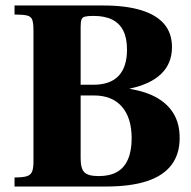

<svg xmlns="http://www.w3.org/2000/svg" viewBox="-20 -680 698 700"><path d="M33 0V-33Q63 -33 77.5 -37.5Q92 -42 97 -54.5Q102 -67 102 -89V-569Q102 -596 97.5 -608Q93 -620 78.5 -623.5Q64 -627 33 -627V-660H356Q438 -660 494 -643Q550 -626 578.5 -592.5Q607 -559 607 -508Q607 -449 568 -411Q529 -373 453 -357V-356Q514 -346 554 -322.5Q594 -299 614.5 -263Q635 -227 635 -177Q635 -118 605 -78.5Q575 -39 515.5 -19.5Q456 0 367 0ZM340 -38Q380 -38 406.5 -53Q433 -68 446.5 -99Q460 -130 460 -176Q460 -250 424.5 -291Q389 -332 322 -332H274V-102Q274 -65 288 -51.5Q302 -38 340 -38ZM274 -371H320Q382 -371 412.5 -403.5Q443 -436 443 -499Q443 -541 429.5 -568Q416 -595 389 -608.5Q362 -622 321 -622Q300 -622 290 -619.5Q280 -617 277 -608.5Q274 -600 274 -582Z"/></svg>

Font: Frank Ruhl Libre Black
Style: Regular
Weight: 900
Designer: Yanek Iontef
Foundry: Fontef
Version: Version 6.004